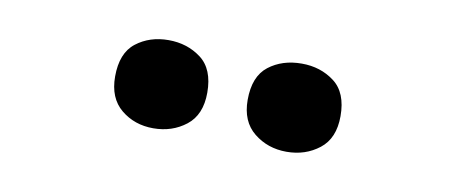

<svg xmlns="http://www.w3.org/2000/svg" viewBox="-30 -827 667 281"><g transform="rotate(10 303.5 -686.5)"><path d="M136 -686Q136 -721 156 -736.5Q176 -752 204 -752Q232 -752 252.5 -736.5Q273 -721 273 -686Q273 -653 252.5 -637Q232 -621 204 -621Q176 -621 156 -637.5Q136 -654 136 -686ZM333 -686Q333 -721 353 -736.5Q373 -752 402 -752Q430 -752 450.5 -736.5Q471 -721 471 -686Q471 -653 450.5 -637Q430 -621 402 -621Q374 -621 353.5 -637.5Q333 -654 333 -686Z"/></g></svg>

Font: Noto Sans Adlam Unjoined
Style: Bold
Weight: 700
Version: Version 3.001